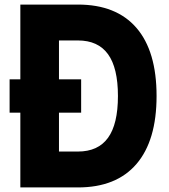

<svg xmlns="http://www.w3.org/2000/svg" viewBox="-20 -820 740 840"><path d="M22 -327V-473H335V-327ZM69 0V-800H321Q489 -800 577 -698Q665 -596 665 -400Q665 -205 577 -102.5Q489 0 321 0ZM238 -157H321Q409 -157 452.5 -217Q496 -277 496 -400Q496 -523 452.5 -583Q409 -643 321 -643H238Z"/></svg>

Font: Martian Mono
Style: Bold
Weight: 700
Designer: Roman Shamin
Foundry: Evil Martians
Version: Version 1.000